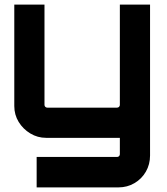

<svg xmlns="http://www.w3.org/2000/svg" viewBox="-20 -598 725 833"><path d="M139 215V83H488Q493 83 496.5 79.5Q500 76 500 71V0H180Q143 0 111.5 -19Q80 -38 61 -69Q42 -100 42 -138V-578H173V-143Q173 -138 176.5 -134.5Q180 -131 185 -131H488Q493 -131 496.5 -134.5Q500 -138 500 -143V-578H631V77Q631 115 613 146.5Q595 178 563.5 196.5Q532 215 494 215Z"/></svg>

Font: Orbitron
Style: Bold
Weight: 700
Designer: Matt McInerney
Foundry: The League of Moveable Type
Version: Version 2.001